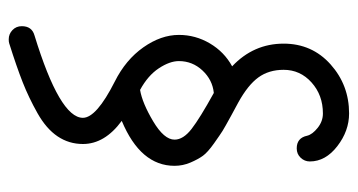

<svg xmlns="http://www.w3.org/2000/svg" viewBox="-210 -380 820 440"><g transform="rotate(90 200.0 -160.0)"><path d="M300 -150Q300 -170 275.5 -189Q251 -208 193 -240Q163 -237 141.5 -214Q120 -191 120 -160Q120 -139 136.5 -114Q153 -89 186 -71Q216 -76 258 -101Q300 -126 300 -150ZM70 230Q58 230 49 221.5Q40 213 40 200Q40 177 61 171Q250 113 250 60Q250 29 167 -13Q117 -38 88.5 -78.5Q60 -119 60 -160Q60 -198 79.5 -231Q99 -264 132 -282Q80 -331 80 -400Q80 -465 127.5 -507.5Q175 -550 240 -550Q280 -550 315 -523Q350 -496 350 -460Q350 -448 341.5 -439Q333 -430 320 -430Q296 -430 291 -454Q288 -466 273 -478Q258 -490 240 -490Q198 -490 169 -464Q140 -438 140 -400Q140 -366 157.5 -342Q175 -318 215 -296Q219 -294 245.5 -279.5Q272 -265 280 -260Q288 -255 308.5 -240.5Q329 -226 337 -215Q345 -204 352.5 -186.5Q360 -169 360 -150Q360 -72 257 -29Q310 10 310 60Q310 92 292.5 118Q275 144 239.5 164Q204 184 168.5 198Q133 212 79 229Q76 230 70 230Z"/></g></svg>

Font: Pecita
Style: Book
Weight: 400
Width: 7
Version: Version 4.3